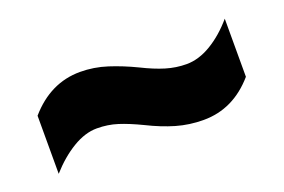

<svg xmlns="http://www.w3.org/2000/svg" viewBox="-41 -610 565 382"><g transform="rotate(-20 241.0 -418.5)"><path d="M226 -363Q199 -376 178.5 -382.5Q158 -389 135 -389Q110 -389 83.5 -373Q57 -357 33 -330V-453Q79 -506 142 -506Q171 -506 199 -497Q227 -488 256 -474Q282 -461 303.5 -454.5Q325 -448 347 -448Q373 -448 399.5 -464Q426 -480 449 -507V-384Q404 -332 341 -332Q311 -332 283.5 -340Q256 -348 226 -363Z"/></g></svg>

Font: Noto Sans Telugu UI ExtraCondensed ExtraBold
Style: Regular
Weight: 800
Width: 2
Designer: Jelle Bosma - Monotype Design Team
Foundry: Monotype Imaging Inc.
Version: Version 2.006; ttfautohint (v1.8.4.7-5d5b)